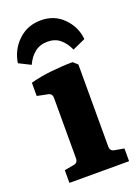

<svg xmlns="http://www.w3.org/2000/svg" viewBox="-124 -682 538 738"><g transform="rotate(-20 145.5 -312.5)"><path d="M217 -80Q217 -62 234 -59L273 -52V0H29V-52L68 -59Q85 -62 85 -80V-327Q85 -345 69 -348L25 -357V-411Q64 -422 112 -427Q160 -432 199 -432L217 -416ZM139 -625Q194 -625 230.5 -588Q267 -551 272 -500L219 -476Q207 -504 186.5 -521.5Q166 -539 135 -539Q104 -539 82.5 -522Q61 -505 48 -476L0 -500Q8 -553 46 -589Q84 -625 139 -625Z"/></g></svg>

Font: Yrsa
Style: Regular
Weight: 400
Designer: Anna Giedrys (Yrsa+Rasa design), David Brezina (Yrsa art-direction, Rasa art-direction, design)
Foundry: Rosetta Type Foundry
Version: Version 2.004